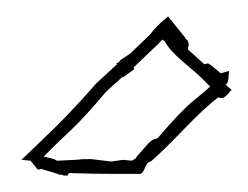

<svg xmlns="http://www.w3.org/2000/svg" viewBox="-20 -730 301 233"><path d="M228 -652Q231 -653 232.5 -653Q234 -653 248 -641L258 -644L257 -633Q257 -630 254 -627L261 -621Q253 -611 249.5 -611Q246 -611 245 -612Q229 -600 204 -574Q176 -545 163 -534Q159 -534 156 -526.5Q153 -519 150 -519H114Q93 -519 64 -520L62 -518L63 -517H57Q56 -518 53.5 -518Q51 -518 50 -519L30 -525L26 -524L17 -535L6 -536L31 -560Q63 -590 97 -629L122 -652L121 -653L125 -655Q125 -657 126 -657L138 -665L162 -688Q170 -699 184 -710L205 -684H204Q209 -681 209 -676L208 -670ZM90 -537 115 -534 129 -536 140 -535 145 -538Q145 -539 146 -540L160 -556Q166 -562 171 -562Q200 -596 215 -608Q230 -620 235 -625L224 -636Q220 -640 208 -650Q185 -669 180 -680L177 -682Q172 -676 166 -671L142 -648L143 -646L129 -636V-637L109 -619Q82 -587 66.5 -572.5Q51 -558 42 -549L33 -540L46 -537Q48 -535 50 -535L71 -536Q79 -537 90 -537Z"/></svg>

Font: Londrina Sketch
Style: Regular
Weight: 400
Designer: Marcelo Magalhaes
Foundry: Marcelo Magalhaes
Version: Version 1.001 2011